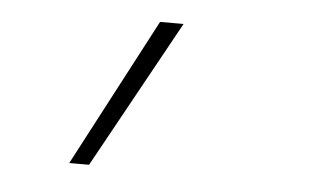

<svg xmlns="http://www.w3.org/2000/svg" viewBox="-35 -159 669 415"><g transform="rotate(5 300.0 48.5)"><path d="M128 209 297 -112H348L171 209Z"/></g></svg>

Font: Iosevka Curly XLtEx
Style: Italic
Weight: 200
Width: 7
Italic angle: -9°
Monospace: yes
Designer: Belleve Invis
Foundry: Belleve Invis
Version: Version 11.1.0; ttfautohint (v1.8.3)